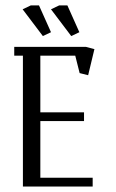

<svg xmlns="http://www.w3.org/2000/svg" viewBox="-20 -684 424 704"><path d="M32.2 -480V-512.2H294.9L326.2 -503.9L303.2 -408.2L272 -416L255.9 -480H127.9V-272H288.1V-240.2H127.9V-32.2H319.8V0H64V-480ZM63 -649.9 92.8 -664.1H123L167 -565.9L137.2 -551.8ZM167 -649.9 196.8 -664.1H227.1L271 -565.9L241.2 -551.8Z"/></svg>

Font: Gawaa
Style: Regular
Weight: 400
Designer: T. Christopher White
Version: Version 1.0